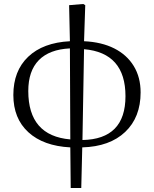

<svg xmlns="http://www.w3.org/2000/svg" viewBox="-20 -726 773 964"><path d="M335 218 333 14Q198 7 122.5 -62Q47 -131 47 -249Q47 -370 121.5 -441Q196 -512 331 -519L327 -700L398 -706L408 -700L402 -519Q490 -515 553.5 -483Q617 -451 651.5 -394.5Q686 -338 686 -262Q686 -137 608.5 -63.5Q531 10 393 14L388 218ZM333 -26 331 -483Q228 -478 175 -424Q122 -370 122 -269Q122 -44 333 -26ZM394 -23Q610 -27 610 -243Q610 -461 402 -479Z"/></svg>

Font: Literata 36pt Light
Style: Regular
Weight: 300
Designer: Latin by Veronika Burian and Jose Scaglione. Greek by Irene Vlachou. Cyrillic by Vera Evstafieva.
Foundry: TypeTogether
Version: Version 3.002